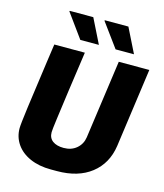

<svg xmlns="http://www.w3.org/2000/svg" viewBox="-130 -992 940 1099"><g transform="rotate(15 340.0 -442.5)"><path d="M291 -686 257 -447Q242 -338 233.5 -274.5Q225 -211 225 -197Q225 -163 249 -145.5Q273 -128 314 -128Q360 -128 390.5 -154Q421 -180 427 -221L492 -686H673L608 -218Q592 -111 514.5 -50.5Q437 10 312 10H276Q205 10 152 -13.5Q99 -37 70.5 -78.5Q42 -120 42 -172Q42 -194 56 -299.5Q70 -405 95 -581L110 -686ZM357 -750H247L144 -892L146 -895H285ZM565 -750H456L352 -892L354 -895H493Z"/></g></svg>

Font: Chivo ExtraBold Italic
Style: Regular
Weight: 800
Italic angle: -8.05°
Designer: Hector Gatti
Foundry: Omnibus-Type
Version: Version 1.007